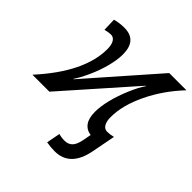

<svg xmlns="http://www.w3.org/2000/svg" viewBox="-219 -679 1036 1036"><g transform="rotate(45 298.5 -161.0)"><path d="M449.2 -390.1 104.5 0H-24.9Q163.6 -207 163.6 -383.8Q163.6 -417 152.3 -435.1Q141.1 -453.1 121.1 -453.1Q106.9 -453.1 78.6 -446.3L76.2 -521Q110.4 -530.3 147 -530.3Q243.2 -530.3 243.2 -422.9Q243.2 -381.8 229.7 -329.3Q216.3 -276.9 191.7 -222.7Q167 -168.5 147.5 -141.1L149.9 -140.1L490.7 -528.3H622.1Q536.1 -437 485.6 -331.8Q435.1 -226.6 435.1 -136.7Q435.1 -104 446.3 -85.7Q457.5 -67.4 477.5 -67.4Q498 -67.4 523.4 -73.7L497.1 63Q468.8 207.5 351.6 207.5Q320.8 207.5 289.1 201.7L304.2 123Q324.2 129.4 349.6 129.4Q376.5 129.4 393.3 112.8Q410.2 96.2 418 56.6L427.2 7.8Q392.1 2.9 373.5 -23.4Q355 -49.8 355 -96.7Q355 -138.7 368.2 -191.7Q381.3 -244.6 405.5 -301.5Q429.7 -358.4 451.7 -389.2Z"/></g></svg>

Font: Liberation Mono
Style: Italic
Weight: 400
Italic angle: -12°
Monospace: yes
Designer: Steve Matteson
Foundry: Ascender Corporation
Version: Version 2.1.5